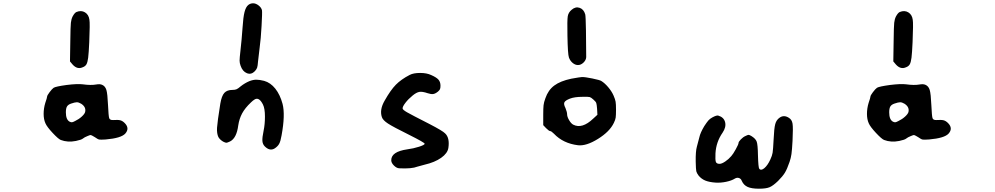

<svg xmlns="http://www.w3.org/2000/svg" viewBox="-20 -764 6040 1166"><path d="M473 -134Q458 -143 446.5 -143Q435 -143 412 -135Q394 -129 387 -117.5Q380 -106 380 -82Q380 -37 403 -25Q411 -21 417 -21.5Q423 -22 436 -29Q459 -40 476.5 -56Q494 -72 497 -84Q504 -114 473 -134ZM385 -248Q450 -256 482 -252Q532 -245 565 -251Q586 -255 600 -249Q619 -241 626 -218Q633 -195 636 -126Q639 -60 643 -47Q647 -34 667 -35Q697 -37 710.5 -33.5Q724 -30 737 -17Q769 15 741 47Q716 75 622 83Q592 85 583 83.5Q574 82 556 69Q538 58 532.5 56.5Q527 55 512 62Q492 70 484 77Q475 85 441 92Q391 102 349 86Q334 80 299.5 43Q265 6 256 -15Q245 -39 245 -72.5Q245 -106 255 -139Q266 -171 266 -177Q266 -184 281 -204Q296 -224 306 -231Q319 -239 385 -248ZM444 -691Q473 -703 496 -689Q519 -675 523 -644Q527 -623 522 -508Q519 -442 515.5 -414Q512 -386 505 -373.5Q498 -361 481 -355Q449 -341 421 -372L405 -391L407 -516Q408 -604 410.5 -626Q413 -648 421 -664Q433 -686 444 -691Z M1494 -271Q1517 -280 1536.5 -280Q1556 -280 1584 -273Q1623 -262 1652 -225.5Q1681 -189 1696 -133Q1713 -67 1690 58Q1684 94 1675 110Q1666 126 1647 138Q1618 155 1588 125Q1575 112 1573.5 92Q1572 72 1581 29Q1589 -9 1589 -56Q1589 -105 1577 -129Q1554 -175 1528 -161Q1516 -154 1504 -142Q1468 -108 1450.5 -75.5Q1433 -43 1427 -3Q1417 75 1377 95Q1360 103 1354.5 103Q1349 103 1335 96Q1315 84 1306 68Q1296 46 1298 12Q1300 -22 1318 -135Q1326 -182 1342.5 -200Q1359 -218 1392 -218Q1407 -218 1416.5 -222Q1426 -226 1442 -240Q1466 -259 1494 -271ZM1488 -734Q1501 -744 1517 -744Q1534 -744 1551 -730.5Q1568 -717 1571 -701Q1573 -687 1568.5 -606.5Q1564 -526 1557 -476Q1554 -452 1547 -391Q1545 -363 1541.5 -353Q1538 -343 1528 -332Q1506 -309 1479.5 -319.5Q1453 -330 1441 -365Q1435 -381 1435 -396Q1435 -411 1440 -454Q1448 -524 1453 -596Q1457 -660 1465 -691Q1473 -722 1488 -734Z M2468 -309Q2491 -321 2531.5 -321Q2572 -321 2599 -308Q2631 -294 2643 -280Q2655 -266 2655 -244Q2655 -229 2652 -222.5Q2649 -216 2640 -208Q2624 -195 2611 -193Q2598 -191 2577 -198Q2545 -209 2527 -206Q2509 -203 2486 -184Q2460 -163 2442 -139.5Q2424 -116 2425 -105Q2426 -97 2452 -82Q2478 -67 2588 -11Q2669 31 2683 46Q2712 73 2703 134Q2698 167 2659 194.5Q2620 222 2559 236Q2531 243 2515 248Q2480 262 2404 258Q2388 257 2372 241Q2356 225 2356 209Q2356 157 2453 143Q2491 138 2525 127Q2559 116 2559 109Q2559 102 2463 54Q2368 7 2336.5 -13.5Q2305 -34 2299 -53Q2284 -98 2316 -153Q2352 -217 2384 -249.5Q2416 -282 2468 -309Z M3584 -159Q3570 -172 3561.5 -174.5Q3553 -177 3517 -176Q3470 -176 3441 -165Q3413 -154 3407.5 -142.5Q3402 -131 3414 -108Q3424 -83 3424 -70Q3424 -55 3436 -34.5Q3448 -14 3461 -7Q3515 21 3583 -44L3608 -67L3606 -104Q3604 -130 3601 -138.5Q3598 -147 3584 -159ZM3449 -286Q3505 -296 3513 -296Q3531 -297 3577 -287.5Q3623 -278 3632 -272Q3653 -259 3674 -234Q3695 -209 3706 -184Q3716 -161 3718.5 -146.5Q3721 -132 3721 -98Q3721 -64 3719 -50Q3717 -36 3708 -18Q3683 35 3611.5 79.5Q3540 124 3490 118Q3400 107 3344 48Q3328 32 3321 32Q3314 32 3296 14L3279 -4V-67Q3279 -107 3281 -125Q3283 -143 3292 -167Q3309 -217 3346 -244.5Q3383 -272 3449 -286ZM3452 -705Q3475 -725 3500 -716.5Q3525 -708 3534 -677Q3537 -667 3538.5 -578Q3540 -489 3540 -417Q3539 -399 3523.5 -384Q3508 -369 3490 -369Q3473 -369 3457.5 -382Q3442 -395 3435 -415Q3428 -434 3426 -548Q3424 -642 3428 -665.5Q3432 -689 3452 -705Z M4306 -51Q4332 -65 4342 -62Q4376 -52 4383.5 -22Q4391 8 4368 42Q4329 98 4325 167Q4323 208 4327.5 219.5Q4332 231 4350 231Q4363 231 4384 217Q4405 203 4421 184Q4432 172 4448.5 142Q4465 112 4465 104.5Q4465 97 4479 82.5Q4493 68 4507 62Q4521 55 4526 55Q4531 55 4543 62Q4569 78 4575.5 96.5Q4582 115 4583 178Q4585 254 4591 261Q4602 274 4622 257Q4642 240 4658 205Q4669 182 4672 163.5Q4675 145 4678 85Q4681 15 4688 -10.5Q4695 -36 4714 -49Q4740 -68 4770 -49Q4789 -38 4793 -13.5Q4797 11 4793 91Q4790 147 4786.5 171.5Q4783 196 4775 219Q4760 263 4746.5 285Q4733 307 4705 335Q4675 364 4653.5 373Q4632 382 4589 382Q4544 382 4520 371Q4496 360 4485 335Q4480 321 4467.5 317Q4455 313 4442 321Q4423 333 4390 340Q4357 347 4325 345Q4286 342 4263 332.5Q4240 323 4223 303Q4211 287 4208.5 276Q4206 265 4205 218Q4204 155 4212 127Q4217 109 4227 70Q4233 42 4257 2Q4272 -21 4281.5 -32Q4291 -43 4306 -51Z M5473 -134Q5458 -143 5446.5 -143Q5435 -143 5412 -135Q5394 -129 5387 -117.5Q5380 -106 5380 -82Q5380 -37 5403 -25Q5411 -21 5417 -21.5Q5423 -22 5436 -29Q5459 -40 5476.5 -56Q5494 -72 5497 -84Q5504 -114 5473 -134ZM5385 -248Q5450 -256 5482 -252Q5532 -245 5565 -251Q5586 -255 5600 -249Q5619 -241 5626 -218Q5633 -195 5636 -126Q5639 -60 5643 -47Q5647 -34 5667 -35Q5697 -37 5710.5 -33.5Q5724 -30 5737 -17Q5769 15 5741 47Q5716 75 5622 83Q5592 85 5583 83.5Q5574 82 5556 69Q5538 58 5532.5 56.5Q5527 55 5512 62Q5492 70 5484 77Q5475 85 5441 92Q5391 102 5349 86Q5334 80 5299.5 43Q5265 6 5256 -15Q5245 -39 5245 -72.5Q5245 -106 5255 -139Q5266 -171 5266 -177Q5266 -184 5281 -204Q5296 -224 5306 -231Q5319 -239 5385 -248ZM5444 -691Q5473 -703 5496 -689Q5519 -675 5523 -644Q5527 -623 5522 -508Q5519 -442 5515.5 -414Q5512 -386 5505 -373.5Q5498 -361 5481 -355Q5449 -341 5421 -372L5405 -391L5407 -516Q5408 -604 5410.5 -626Q5413 -648 5421 -664Q5433 -686 5444 -691Z"/></svg>

Font: linja li nja tan jan Jami
Style: Regular
Weight: 400
Designer: jan Jami
Version: Version 1.0